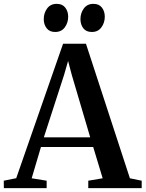

<svg xmlns="http://www.w3.org/2000/svg" viewBox="-42 -974 754 994"><path d="M42 -51.5 284.5 -747.5H403L630.5 -51L691.5 -38.5V0H415V-38.5L489.5 -51L440.5 -213H170L122 -51L199.5 -38.5V0H-22L-22.5 -38.5ZM425 -263 329.5 -586.5 310.5 -658.5 289.5 -585.5 185 -263ZM243 -808.5Q214.5 -808.5 199.5 -827.8Q184.5 -847 184.5 -875Q184.5 -906.5 202 -930.2Q219.5 -954 251 -954H252Q281 -954 296 -934.5Q311 -915 311 -887.5Q311 -856.5 293.5 -832.5Q276 -808.5 244 -808.5ZM433 -808.5Q404 -808.5 389.2 -827.8Q374.5 -847 374.5 -875Q374.5 -906.5 392 -930.2Q409.5 -954 441 -954H442Q471 -954 485.8 -934.5Q500.5 -915 500.5 -887.5Q500.5 -856.5 483 -832.5Q465.5 -808.5 434 -808.5Z"/></svg>

Font: Merriweather 72pt SemiBold
Style: Regular
Weight: 600
Version: Version 2.100